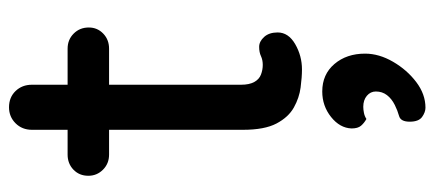

<svg xmlns="http://www.w3.org/2000/svg" viewBox="-289 -401 964 426"><g transform="rotate(-90 193.0 -188.0)"><path d="M63 -520H298Q318 -520 331.5 -506.5Q345 -493 345 -473Q345 -454 331.5 -441Q318 -428 298 -428H63Q43 -428 29.5 -441.5Q16 -455 16 -474Q16 -494 29.5 -507Q43 -520 63 -520ZM168 -650Q190 -650 204 -635.5Q218 -621 218 -599V-135Q218 -117 224 -106Q230 -95 240.5 -91Q251 -87 262 -87Q273 -87 281.5 -91Q290 -95 302 -95Q314 -95 324 -84Q334 -73 334 -54Q334 -30 308 -15Q282 0 252 0Q235 0 212 -3Q189 -6 167.5 -18Q146 -30 132 -56.5Q118 -83 118 -131V-599Q118 -621 132.5 -635.5Q147 -650 168 -650ZM287 140Q287 171 269 202Q251 233 224 253.5Q197 274 167 274Q157 274 146.5 266.5Q136 259 136 239Q136 219 148.5 215.5Q161 212 173 206Q187 199 195 188.5Q203 178 203 164Q203 152 193.5 144Q184 136 169 136Q163 136 155.5 137.5Q148 139 142 143Q133 138 127 131Q121 124 121 110Q122 84 146.5 64.5Q171 45 203 45Q241 45 264 72Q287 99 287 140Z"/></g></svg>

Font: Quicksand Light SemiBold
Style: Regular
Weight: 600
Version: Version 3.006